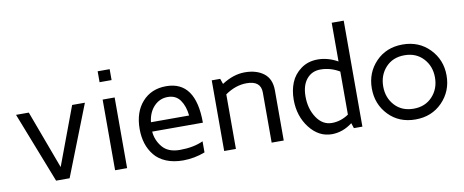

<svg xmlns="http://www.w3.org/2000/svg" viewBox="-66 -1037 3234 1338"><g transform="rotate(-10 1551.0 -367.5)"><path d="M45.9 -500H136.2L289.1 -87.9L442.9 -500H533.2L336.9 0H241.2Z M658.7 0V-500H743.7V0ZM658.7 -623V-700.2H743.7V-623Z M877 -252Q877 -372.1 940.9 -443.6Q1004.9 -515.1 1109.9 -515.1Q1318.8 -515.1 1318.8 -220.2H960Q964.8 -158.2 1005.4 -109.6Q1045.9 -61 1128.9 -61Q1225.1 -61 1293.9 -92.8V-14.2Q1218.8 14.6 1139.6 15.1Q1070.8 15.1 1019.3 -6.3Q967.8 -27.8 937.3 -65.4Q906.7 -103 891.8 -149.9Q877 -196.8 877 -252ZM962.9 -286.1H1232.9Q1226.1 -353 1195.8 -396Q1165.5 -439 1107.9 -439Q1050.8 -439 1010.7 -397Q970.7 -355 962.9 -286.1Z M1430.7 0V-500H1490.7L1503.9 -461.9Q1585.9 -515.1 1666 -515.1Q1749 -515.1 1800.5 -475.6Q1852.1 -436 1852.1 -355V0H1766.6V-355Q1766.6 -438 1666 -438Q1587.9 -438 1513.7 -386.2V0Z M1969.7 -267.1Q1969.7 -333 1991.7 -387.5Q2013.7 -441.9 2063.7 -478.5Q2113.8 -515.1 2182.6 -515.1Q2254.4 -515.1 2323.7 -476.1V-750H2408.7V0H2348.6L2336.4 -37.1Q2269.5 14.6 2191.4 15.1Q2098.6 15.1 2034.2 -67.9Q1969.7 -150.9 1969.7 -267.1ZM2054.7 -274.9Q2054.7 -188 2096.7 -125Q2138.7 -62 2204.6 -62Q2267.6 -62 2323.7 -100.1V-404.8Q2259.8 -442.9 2189.5 -442.9Q2128.4 -442.9 2091.6 -398.4Q2054.7 -354 2054.7 -274.9Z M2783.2 -515.1Q2898.4 -515.1 2973.4 -438Q3048.3 -360.8 3048.3 -250Q3048.3 -139.2 2973.4 -62Q2898.4 15.1 2783.2 15.1Q2667 15.1 2593.3 -61.5Q2519.5 -138.2 2519.5 -250Q2519.5 -361.8 2593.5 -438.5Q2667.5 -515.1 2783.2 -515.1ZM2783.2 -61Q2865.2 -61 2915.8 -115.5Q2966.3 -169.9 2966.3 -250Q2966.3 -330.1 2915.8 -384.5Q2865.2 -439 2783.2 -439Q2700.2 -439 2650.1 -384.5Q2600.1 -330.1 2600.1 -250Q2600.1 -169.9 2650.1 -115.5Q2700.2 -61 2783.2 -61Z"/></g></svg>

Font: Carme
Style: Regular
Weight: 400
Version: 1.000